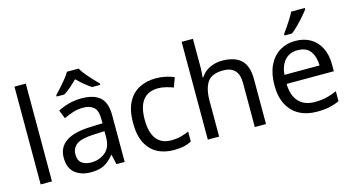

<svg xmlns="http://www.w3.org/2000/svg" viewBox="-83 -1098 2646 1441"><g transform="rotate(-15 1240.5 -378.0)"><path d="M172.9 0H85V-759.8H172.9Z M545.9 -544.9Q644 -544.9 690.9 -502Q737.8 -459 737.8 -365.2V0H673.8L656.7 -76.2H652.8Q617.7 -32.2 578.9 -11.2Q540 9.8 472.7 9.8Q399.9 9.8 351.8 -28.6Q303.7 -66.9 303.7 -148.9Q303.7 -229 366.7 -272.5Q429.7 -315.9 561 -319.8L651.9 -323.2V-355Q651.9 -421.9 622.8 -448Q593.8 -474.1 541 -474.1Q499 -474.1 460.9 -461.7Q422.9 -449.2 389.6 -433.1L362.8 -499Q397.9 -518.1 445.8 -531.5Q493.7 -544.9 545.9 -544.9ZM650.9 -262.2 571.8 -258.8Q471.7 -254.9 433.3 -227.1Q395 -199.2 395 -147.9Q395 -103 422.4 -82Q449.7 -61 492.7 -61Q559.6 -61 605.2 -98.6Q650.9 -136.2 650.9 -213.9ZM585 -766.1Q596.7 -744.1 619.1 -716.6Q641.6 -689 666.3 -662.6Q690.9 -636.2 710 -617.2V-606H647.9Q621.6 -622.1 593.8 -645.5Q565.9 -668.9 538.6 -695.8Q511.7 -668.9 484.9 -645.5Q458 -622.1 431.6 -606H371.6V-617.2Q389.6 -636.2 413.8 -662.6Q438 -689 460 -716.6Q481.9 -744.1 494.6 -766.1Z M1118.7 9.8Q1046.9 9.8 991.9 -19Q937 -47.9 905.5 -108.9Q874 -169.9 874 -265.1Q874 -363.8 906.5 -425.8Q939 -487.8 995.8 -516.8Q1052.7 -545.9 1125 -545.9Q1165 -545.9 1203.4 -537.4Q1241.7 -528.8 1265.6 -517.1L1238.8 -443.8Q1214.8 -453.1 1182.9 -461.2Q1150.9 -469.2 1123 -469.2Q964.8 -469.2 964.8 -266.1Q964.8 -168.9 1003.4 -117.4Q1042 -65.9 1117.7 -65.9Q1160.6 -65.9 1194.8 -75Q1229 -84 1256.8 -97.2V-19Q1230 -4.9 1197.5 2.4Q1165 9.8 1118.7 9.8Z M1471.7 -759.8V-537.1Q1471.7 -497.1 1466.8 -461.9H1472.7Q1499 -502.9 1543.5 -523.9Q1587.9 -544.9 1639.6 -544.9Q1736.8 -544.9 1786.4 -498.5Q1835.9 -452.1 1835.9 -349.1V0H1749V-342.8Q1749 -472.2 1628.9 -472.2Q1539.1 -472.2 1505.4 -421.6Q1471.7 -371.1 1471.7 -276.9V0H1383.8V-759.8Z M2209 -545.9Q2276.9 -545.9 2326.9 -515.9Q2377 -485.8 2403.6 -431.4Q2430.2 -377 2430.2 -304.2V-251H2063Q2064.9 -160.2 2109.4 -112.5Q2153.8 -64.9 2233.9 -64.9Q2285.2 -64.9 2324.5 -74.5Q2363.8 -84 2405.8 -102.1V-24.9Q2365.2 -6.8 2325.2 1.5Q2285.2 9.8 2230 9.8Q2152.8 9.8 2095 -21Q2037.1 -51.8 2004.6 -112.8Q1972.2 -173.8 1972.2 -264.2Q1972.2 -352.1 2001.5 -415Q2030.8 -478 2084.5 -512Q2138.2 -545.9 2209 -545.9ZM2208 -474.1Q2145 -474.1 2108.4 -433.6Q2071.8 -393.1 2064.9 -320.8H2337.9Q2336.9 -389.2 2305.9 -431.6Q2274.9 -474.1 2208 -474.1ZM2342.8 -766.1V-755.9Q2330.1 -737.8 2305.4 -709.5Q2280.8 -681.2 2252.4 -652.6Q2224.1 -624 2200.2 -606H2142.1V-618.2Q2155.8 -636.2 2173.8 -662.6Q2191.9 -689 2209 -716.6Q2226.1 -744.1 2236.8 -766.1Z"/></g></svg>

Font: Defago Noto Sans
Style: Regular
Weight: 400
Designer: John M. Durdin
Foundry: Lao IT Dev Co., Ltd.
Version: Version 1.000 2007 initial release